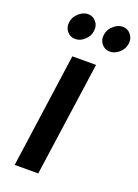

<svg xmlns="http://www.w3.org/2000/svg" viewBox="-176 -1031 795 1104"><g transform="rotate(20 221.0 -479.5)"><path d="M63 0H207L306 -700H161ZM164 -959Q134 -959 108 -935Q81 -912 77 -879Q72 -846 91 -823Q110 -799 142 -799Q172 -799 198 -823Q224 -846 228 -879Q233 -912 214 -935Q195 -959 164 -959ZM376 -959Q346 -959 320 -935Q293 -912 289 -879Q284 -846 303 -823Q322 -799 354 -799Q384 -799 411 -823Q436 -846 441 -879Q445 -912 426 -935Q407 -959 376 -959Z"/></g></svg>

Font: Unageo
Style: ExtraBold-Italic
Weight: 800
Designer: Richard Sepsi
Foundry: Richard Sepsi
Version: Version 2.000